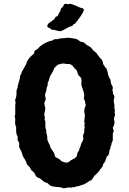

<svg xmlns="http://www.w3.org/2000/svg" viewBox="-20 -998 696 1033"><path d="M68.8 -503.4Q68.8 -517.6 75.2 -525.9V-535.2Q80.1 -554.2 84 -565.9Q87.9 -577.6 87.9 -588.9Q96.2 -605.5 96.2 -606.4V-609.4L122.1 -655.3V-658.7Q122.1 -662.6 131.3 -676.8Q140.6 -690.9 149.9 -698.2Q159.2 -706.1 161.1 -708.5Q163.1 -710.9 164.1 -716.3Q165 -721.7 166 -724.1Q168.9 -727.1 176.3 -731Q183.6 -734.9 188.5 -741.2Q193.4 -747.6 206.1 -756.3Q218.8 -765.1 223.6 -766.6Q228 -768.1 238.3 -773.4Q248.5 -778.8 258.8 -778.8L272.9 -787.1Q279.8 -787.1 286.1 -787.1L310.1 -792H319.3L344.2 -794.9Q356.4 -794.9 367.7 -792.5Q378.9 -790 386.7 -789.1Q394.5 -788.1 402.3 -781.7Q409.2 -775.9 412.1 -774.4Q415 -772.9 420.4 -772.5Q425.8 -772 429.7 -770Q433.6 -768.1 439.5 -762.2Q447.8 -754.4 457 -750.5Q466.3 -746.1 472.7 -738.3Q479 -730.5 481 -727.5Q482.9 -725.1 489.3 -720.7Q496.1 -715.8 499 -711.9Q502 -708 507.8 -699.7Q516.6 -687 522 -682.6Q527.3 -678.2 530.8 -670.4Q534.2 -663.1 534.2 -657.7Q534.2 -652.3 543 -640.6Q551.8 -628.9 553.7 -627Q555.7 -625 559.1 -607.9Q565.9 -578.1 574.2 -569.8Q575.2 -566.9 575.7 -559.6Q576.2 -551.8 577.1 -548.8Q578.1 -545.9 582.5 -538.6Q586.9 -531.2 586.9 -526.9L585 -512.2Q585 -509.8 585.9 -507.8Q586.9 -505.9 587.4 -504.4Q587.9 -502.9 587.4 -499Q586.9 -495.1 587.9 -494.1L595.2 -481Q596.2 -476.1 593.3 -465.3Q590.3 -454.6 593.3 -444.8Q596.2 -435.5 595.7 -427.2Q595.2 -418.9 595.2 -416Q598.1 -410.2 598.1 -403.8L596.2 -393.6L599.1 -381.8L592.8 -358.9L595.2 -349.1Q598.1 -327.1 586.9 -311L591.8 -293Q591.8 -291 586.9 -278.8V-246.1Q586.9 -240.7 583 -233.4Q579.1 -226.1 579.6 -223.1Q580.1 -220.7 579.6 -218.8Q579.1 -216.8 577.1 -213.9Q574.2 -209.5 574.2 -205.6V-201.2Q567.9 -188.5 567.4 -180.2Q566.9 -170.9 565.9 -168Q564.5 -163.6 558.6 -159.2Q552.7 -154.3 550.3 -143.1Q547.4 -128.9 540.5 -122.6Q534.2 -116.2 533.7 -108.9Q533.2 -101.6 526.9 -95.7Q519 -87.9 516.1 -82Q512.7 -76.2 506.8 -70.3L496.6 -59.6Q492.2 -55.2 488.8 -53.2Q485.8 -49.3 479 -38.6Q472.2 -27.8 468.8 -27.3Q463.4 -26.4 447.3 -15.1Q431.2 -3.9 423.3 -3.9L401.9 3.9H397.5Q391.6 3.9 387.7 6.3Q382.3 9.8 375.5 9.3Q368.7 8.8 365.7 10.3Q363.3 12.2 361.8 12.2L352.1 9.8L324.2 15.1Q320.3 15.1 315.4 12.7Q308.6 8.8 281.2 7.3Q253.9 5.4 247.1 -2.4Q237.8 -12.7 231 -14.2Q224.1 -16.1 218.3 -19.5Q212.9 -22.9 206.1 -28.8Q199.2 -35.2 196.3 -37.1Q193.4 -39.1 186 -41.5Q174.3 -45.9 169.9 -57.1Q165.5 -68.8 158.7 -74.2Q147.9 -81.5 146 -86.4Q142.1 -97.7 132.8 -105.5Q123 -113.3 123 -118.2Q123 -123 122.1 -124Q121.1 -125 117.2 -133.8Q113.3 -142.6 111.3 -144Q109.9 -146 108.9 -147.9Q107.9 -149.9 106.4 -151.9Q105 -153.3 104 -156.2Q103 -159.2 102.1 -161.6Q101.1 -164.1 100.1 -166.5Q99.1 -168.9 98.6 -171.4Q98.1 -173.8 97.2 -176.8Q96.2 -179.7 95.2 -182.6Q94.2 -185.5 87.9 -196.8Q81.5 -207.5 83 -216.8Q84 -225.6 83 -228.5Q82 -231.4 79.1 -236.8Q76.2 -241.2 75.2 -244.1Q74.2 -247.1 74.7 -253.4Q75.2 -259.8 75.2 -262.7L69.8 -272.9Q68.8 -274.9 66.9 -290V-314L62 -328.1Q61 -333 61.5 -343.8Q62 -354.5 62 -358.9L59.1 -371.1L62 -382.8V-432.1Q64.9 -444.3 63 -451.2Q61 -458 61.5 -460.4Q62 -462.9 66.9 -476.1L68.8 -491.2ZM279.8 -640.1Q279.8 -639.2 276.4 -636.2Q271.5 -631.8 268.1 -622.6Q264.6 -612.8 258.8 -604Q252.9 -595.2 250.5 -590.3Q248 -585.4 245.6 -575.7Q241.7 -558.6 236.8 -554.2V-540Q230 -526.4 230 -517.6Q230 -506.8 225.1 -498.5Q220.2 -489.7 224.1 -476.1L226.1 -463.9L217.8 -441.9L224.1 -414.1L217.8 -381.8L221.2 -367.2L220.2 -357.9Q220.2 -356 220.2 -354L224.1 -344.2V-313Q224.1 -309.1 229 -296.9V-284.2Q234.9 -266.6 234.4 -258.3Q233.9 -250 234.9 -245.6Q235.8 -241.2 250 -211.9L251 -205.1Q253.9 -200.2 270 -175.8Q271 -172.9 272.5 -169.4Q273.9 -166 274.9 -162.1Q275.9 -158.2 277.3 -154.8Q278.8 -151.4 284.7 -149.4Q302.2 -142.1 309.1 -131.8Q341.8 -115.2 355.5 -130.9Q360.8 -136.7 373 -141.6Q396 -150.4 396 -173.8Q407.2 -190.4 407.2 -198.2L414.1 -212.9Q415 -213.9 415 -216.3V-220.2L420.9 -232.9Q420.9 -233.9 423.8 -237.8Q429.7 -246.1 427.7 -256.8Q425.3 -267.6 427.7 -272Q430.2 -276.9 432.1 -283.2Q434.1 -289.1 433.6 -294.9Q433.1 -300.8 433.1 -303.2L436 -310.1Q436 -312.5 434.6 -319.3Q433.1 -326.2 434.6 -329.1Q436 -332 436 -334L433.1 -344.2L437 -377.9L433.1 -396Q433.1 -413.1 438 -422.4Q442.9 -431.6 440.9 -435.5Q439 -439.9 438.5 -440.9Q438 -441.9 438.5 -445.8Q439 -450.2 434.6 -459.5Q429.7 -468.8 432.1 -476.1Q434.1 -484.4 432.6 -489.3Q431.2 -494.1 431.2 -497.6Q431.6 -501 424.8 -519.5Q418 -538.1 417.5 -541Q417 -543.9 418 -549.8Q418.9 -555.7 418.5 -564.5Q418 -573.2 416.5 -577.1Q415 -581.1 408.7 -586.9Q402.3 -592.8 400.4 -596.7Q398.4 -600.6 396.5 -607.9Q395 -615.2 392.6 -619.1Q390.1 -622.6 388.7 -624Q387.2 -625 386.2 -626Q385.7 -627 383.8 -628.4Q381.8 -629.9 380.9 -630.9Q379.9 -631.8 373 -641.1Q366.2 -650.4 352.1 -653.8Q344.2 -653.8 336.9 -653.8Q318.8 -657.7 315.4 -656.2Q311.5 -654.8 301.8 -652.8Q292 -650.9 289.1 -648.4Q286.1 -646 283.7 -643.1Q281.2 -640.1 279.8 -640.1ZM252 -842.8Q247.6 -849.1 240.2 -849.1Q229.5 -855.5 238.8 -869.1Q239.7 -870.1 241.2 -872.1Q242.7 -874 250.5 -878.9Q258.8 -883.8 265.1 -890.1Q270 -892.1 271 -893.1Q272 -895 273.4 -897Q274.9 -898.9 275.4 -900.4Q277.8 -907.7 282.7 -908.7Q287.6 -909.7 290 -912.1L298.8 -929.2Q298.8 -930.2 301.8 -934.1Q304.7 -938 304.7 -939Q305.2 -939.9 306.2 -944.3Q307.1 -949.2 308.1 -951.2Q309.1 -953.1 311 -955.1Q313 -957 315.4 -959Q317.9 -960.9 319.8 -962.9L320.8 -967.8Q326.7 -981 340.8 -976.6Q345.7 -975.1 347.7 -975.1L357.9 -978Q358.9 -978 367.2 -975.1L387.2 -967.8Q392.1 -965.8 400.9 -961.4Q411.6 -956.1 419.9 -954.6Q428.2 -953.1 430.2 -949.2Q436 -937.5 395.5 -885.7Q387.7 -876 386.7 -874Q385.7 -872.1 380.9 -870.1Q377 -868.2 376 -867.2Q375 -866.2 373.5 -865.2Q372.1 -864.3 371.1 -861.3Q370.1 -858.4 367.2 -858.9Q364.7 -856.4 359.9 -856Q355 -855 349.1 -851.6Q343.3 -848.1 334.5 -843.8Q326.2 -839.8 314.9 -833.5Q303.7 -827.1 293.9 -832H291L279.8 -835L271 -836.9Q270 -837.9 264.6 -837.9Q259.3 -837.9 256.3 -839.4Q253.4 -840.8 252 -842.8Z"/></svg>

Font: AntiqueNobleBoldCondensed
Style: BoldCondensed
Weight: 700
Version: Version 001.000